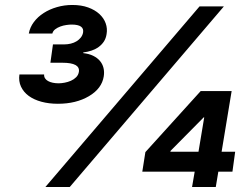

<svg xmlns="http://www.w3.org/2000/svg" viewBox="-20 -753 1014 773"><path d="M565.3 -140.6 788 -386.4H912.6L872.2 -142H926.8L915.8 -61.8H859L848.7 0H753.2L763.8 -61.8H552.9ZM58.2 -453.1H157.7Q157 -444.6 161.2 -437.9Q165.5 -431.1 173.5 -426.7Q181.5 -422.2 192.5 -419.9Q203.5 -417.6 216.3 -417.6Q226.9 -417.6 240.2 -420.1Q253.6 -422.6 265.6 -427.9Q277.7 -433.2 286.6 -442.1Q295.5 -451 297.6 -463.8Q303.3 -500.4 231.2 -500.4H182.9L193.2 -574.2H237.9Q252.1 -574.2 265.1 -577.4Q278.1 -580.6 288.2 -586.8Q298.3 -593 305.2 -601.7Q312.1 -610.4 314.3 -621.1Q320.7 -654.1 268.1 -654.1Q259.2 -654.1 247 -652.3Q234.7 -650.6 223 -646.3Q211.3 -642 202.2 -635.1Q193.2 -628.2 190.7 -617.9H95.9Q100.5 -643.1 116.3 -664.2Q132.1 -685.4 155.9 -700.6Q179.7 -715.9 209.3 -724.4Q239 -733 271.3 -733Q307.5 -733 334.9 -723Q362.2 -713.1 380.1 -696.6Q398.1 -680 405.5 -659.1Q413 -638.1 409.1 -615.8Q406.6 -598.7 398.3 -585.9Q389.9 -573.2 377.5 -564.1Q365.1 -555 349.1 -549.5Q333.1 -544 315.3 -541.9V-539.1Q338.4 -536.6 355.1 -528.4Q371.8 -520.2 382.3 -507.8Q392.8 -495.4 396.7 -479.4Q400.6 -463.4 397.7 -445.3Q389.9 -396.3 338.1 -365.8Q286.2 -335.2 213.1 -335.2Q176.8 -335.2 146.7 -343.4Q116.5 -351.6 95.5 -367Q74.6 -382.5 64.5 -404.3Q54.3 -426.1 58.2 -453.1ZM783.4 -727.3H881.4L260.7 0H162.6ZM666.2 -145.2V-142H779.1L802.2 -280.5H800.1Z"/></svg>

Font: Inter P
Style: Bold Italic
Weight: 700
Italic angle: 9.39999°
Designer: Rasmus Andersson
Foundry: rsms
Version: Version 3.018;git-588b23468